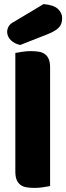

<svg xmlns="http://www.w3.org/2000/svg" viewBox="-20 -911 324 939"><path d="M225 -1Q214 1 192.5 4.5Q171 8 149 8Q127 8 109.5 5Q92 2 80 -7Q68 -16 61.5 -31.5Q55 -47 55 -72V-652Q66 -654 87.5 -657.5Q109 -661 131 -661Q153 -661 170.5 -658Q188 -655 200 -646Q212 -637 218.5 -621.5Q225 -606 225 -581ZM193 -891Q242 -887 263 -867.5Q284 -848 284 -822Q284 -793 267.5 -776Q251 -759 216 -745L79 -691Q50 -697 32.5 -715Q15 -733 15 -755Q15 -769 22.5 -782Q30 -795 46 -803Z"/></svg>

Font: Baloo
Style: Regular
Weight: 400
Designer: Sarang Kulkarni and Ek Type
Foundry: Ek Type
Version: Version 1.100;PS 1.000;hotconv 1.0.88;makeotf.lib2.5.647800;